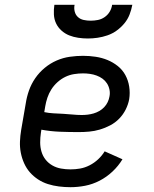

<svg xmlns="http://www.w3.org/2000/svg" viewBox="-20 -770 640 798"><path d="M273 8Q249 8 225 5Q201 2 179 -5Q157 -12 138 -24.5Q119 -37 104.5 -53.5Q90 -70 80.5 -91Q71 -112 66.5 -135Q62 -158 63 -182Q64 -206 68 -230L87 -340Q91 -367 100.5 -394Q110 -421 126.5 -445Q143 -469 166 -488Q189 -507 215.5 -518.5Q242 -530 270 -534Q298 -538 325 -538Q352 -538 378 -534Q404 -530 427 -520.5Q450 -511 469.5 -495.5Q489 -480 501 -458Q513 -436 517 -410Q521 -384 517 -358Q513 -336 502.5 -315Q492 -294 475.5 -277Q459 -260 438 -249Q417 -238 395 -231.5Q373 -225 351 -223Q329 -221 307 -221Q268 -221 229 -222.5Q190 -224 152 -231L150 -218Q147 -198 147 -178Q147 -158 152.5 -139.5Q158 -121 169.5 -106.5Q181 -92 197.5 -82.5Q214 -73 233.5 -69.5Q253 -66 273 -66Q293 -66 313 -69.5Q333 -73 352.5 -83Q372 -93 388 -108Q404 -123 415 -141L489 -108Q472 -80 447.5 -57Q423 -34 394 -19Q365 -4 334 2Q303 8 273 8ZM320 -292Q332 -292 344.5 -293.5Q357 -295 369 -298.5Q381 -302 392.5 -308.5Q404 -315 413 -324.5Q422 -334 427.5 -345.5Q433 -357 435 -369Q438 -383 435 -397.5Q432 -412 424.5 -423.5Q417 -435 406 -443Q395 -451 381.5 -456Q368 -461 353.5 -463Q339 -465 325 -465Q307 -465 288 -462Q269 -459 251.5 -450.5Q234 -442 219 -428.5Q204 -415 193.5 -398.5Q183 -382 177 -364Q171 -346 168 -328L164 -304Q183 -300 202.5 -299Q222 -298 242 -297Q262 -296 281.5 -294Q301 -292 320 -292ZM345 -610Q325 -610 305 -613Q285 -616 267.5 -623Q250 -630 235.5 -643Q221 -656 213 -673Q205 -690 204 -710Q203 -730 206 -750H290Q287 -736 290.5 -722Q294 -708 304 -699Q314 -690 328 -687Q342 -684 357 -684Q372 -684 387 -687Q402 -690 415 -699Q428 -708 436 -721.5Q444 -735 446 -750H530Q526 -729 518.5 -709.5Q511 -690 497 -673Q483 -656 465 -643Q447 -630 426.5 -623Q406 -616 385.5 -613Q365 -610 345 -610Z"/></svg>

Font: Iosevka Slab Extended
Style: Italic
Weight: 400
Width: 7
Italic angle: -9°
Monospace: yes
Designer: Belleve Invis
Foundry: Belleve Invis
Version: Version 11.1.0; ttfautohint (v1.8.3)